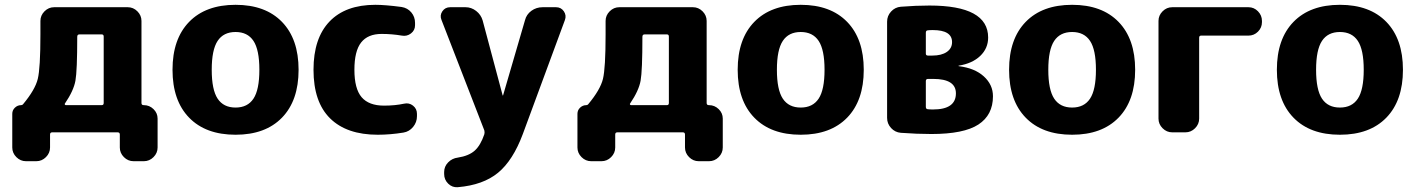

<svg xmlns="http://www.w3.org/2000/svg" viewBox="-20 -550 5882 798"><path d="M250 -120Q248 -118 249.5 -115.5Q251 -113 254 -113H403Q411 -113 411 -122V-398Q411 -407 403 -407H310Q301 -407 301 -397Q301 -256 293.5 -214.5Q286 -173 250 -120ZM88 120Q65 120 48 103Q31 86 31 63V-77Q31 -92 42 -102.5Q53 -113 68 -113Q73 -113 76 -117Q126 -177 137 -222Q148 -267 148 -407V-463Q148 -486 165 -503Q182 -520 205 -520H511Q534 -520 551 -503Q568 -486 568 -463V-122Q568 -113 577 -113H578Q601 -113 618 -96.5Q635 -80 635 -57V63Q635 86 618 103Q601 120 578 120H535Q512 120 495 103Q478 86 478 63V9Q478 0 469 0H197Q188 0 188 9V63Q188 86 171 103Q154 120 131 120Z M1033.5 -380Q1009 -417 959 -417Q909 -417 884.5 -380Q860 -343 860 -260Q860 -177 884.5 -140Q909 -103 959 -103Q1009 -103 1033.5 -140Q1058 -177 1058 -260Q1058 -343 1033.5 -380ZM1152 -61Q1083 10 959 10Q835 10 766 -61Q697 -132 697 -260Q697 -388 766 -459Q835 -530 959 -530Q1083 -530 1152 -459Q1221 -388 1221 -260Q1221 -132 1152 -61Z M1550 10Q1421 10 1352 -58Q1283 -126 1283 -260Q1283 -391 1349.5 -460.5Q1416 -530 1540 -530Q1581 -530 1649 -521Q1674 -517 1689.5 -498.5Q1705 -480 1705 -455V-445Q1705 -424 1688 -411Q1671 -398 1650 -402Q1609 -409 1566 -409Q1509 -409 1481 -373.5Q1453 -338 1453 -260Q1453 -181 1483 -146Q1513 -111 1576 -111Q1622 -111 1659 -119Q1680 -124 1696.5 -111Q1713 -98 1713 -77V-67Q1713 -42 1697 -22.5Q1681 -3 1657 1Q1602 10 1550 10Z M1993 -8 1815 -467Q1807 -486 1818.5 -503Q1830 -520 1851 -520H1915Q1939 -520 1959 -504.5Q1979 -489 1986 -465L2069 -154Q2069 -153 2070 -153Q2071 -153 2071 -154L2162 -466Q2168 -490 2188.5 -505Q2209 -520 2235 -520H2291Q2312 -520 2323.5 -503Q2335 -486 2328 -467L2153 7Q2112 117 2050 168Q1988 219 1883 228Q1860 230 1843 213.5Q1826 197 1826 173V165Q1826 142 1842.5 125Q1859 108 1883 105Q1928 98 1952.5 76.5Q1977 55 1993 8Q1994 4 1994 0Q1994 -4 1993 -8Z M2599 -120Q2597 -118 2598.5 -115.5Q2600 -113 2603 -113H2752Q2760 -113 2760 -122V-398Q2760 -407 2752 -407H2659Q2650 -407 2650 -397Q2650 -256 2642.5 -214.5Q2635 -173 2599 -120ZM2437 120Q2414 120 2397 103Q2380 86 2380 63V-77Q2380 -92 2391 -102.5Q2402 -113 2417 -113Q2422 -113 2425 -117Q2475 -177 2486 -222Q2497 -267 2497 -407V-463Q2497 -486 2514 -503Q2531 -520 2554 -520H2860Q2883 -520 2900 -503Q2917 -486 2917 -463V-122Q2917 -113 2926 -113H2927Q2950 -113 2967 -96.5Q2984 -80 2984 -57V63Q2984 86 2967 103Q2950 120 2927 120H2884Q2861 120 2844 103Q2827 86 2827 63V9Q2827 0 2818 0H2546Q2537 0 2537 9V63Q2537 86 2520 103Q2503 120 2480 120Z M3382.5 -380Q3358 -417 3308 -417Q3258 -417 3233.5 -380Q3209 -343 3209 -260Q3209 -177 3233.5 -140Q3258 -103 3308 -103Q3358 -103 3382.5 -140Q3407 -177 3407 -260Q3407 -343 3382.5 -380ZM3501 -61Q3432 10 3308 10Q3184 10 3115 -61Q3046 -132 3046 -260Q3046 -388 3115 -459Q3184 -530 3308 -530Q3432 -530 3501 -459Q3570 -388 3570 -260Q3570 -132 3501 -61Z M3828 -213V-106Q3828 -96 3837 -96Q3844 -95 3858 -95Q3953 -95 3953 -162Q3953 -222 3859 -222H3837Q3828 -222 3828 -213ZM3828 -414V-327Q3828 -319 3837 -319H3855Q3893 -319 3915 -334Q3937 -349 3937 -375Q3937 -425 3857 -425Q3843 -425 3837 -424Q3828 -424 3828 -414ZM3724 2Q3700 0 3683.5 -18Q3667 -36 3667 -60V-460Q3667 -484 3683.5 -502Q3700 -520 3724 -522Q3787 -527 3843 -527Q4087 -527 4087 -394Q4087 -349 4054 -317.5Q4021 -286 3964 -277V-276Q3964 -275 3965 -275Q4031 -267 4069 -232.5Q4107 -198 4107 -150Q4107 -72 4046.5 -32.5Q3986 7 3851 7Q3792 7 3724 2Z M4510.5 -380Q4486 -417 4436 -417Q4386 -417 4361.5 -380Q4337 -343 4337 -260Q4337 -177 4361.5 -140Q4386 -103 4436 -103Q4486 -103 4510.5 -140Q4535 -177 4535 -260Q4535 -343 4510.5 -380ZM4629 -61Q4560 10 4436 10Q4312 10 4243 -61Q4174 -132 4174 -260Q4174 -388 4243 -459Q4312 -530 4436 -530Q4560 -530 4629 -459Q4698 -388 4698 -260Q4698 -132 4629 -61Z M4852 0Q4829 0 4812 -17Q4795 -34 4795 -57V-463Q4795 -486 4812 -503Q4829 -520 4852 -520H5169Q5192 -520 5208.5 -503Q5225 -486 5225 -463V-458Q5225 -435 5208.5 -418.5Q5192 -402 5169 -402H4972Q4964 -402 4964 -393V-57Q4964 -34 4947 -17Q4930 0 4907 0Z M5623.5 -380Q5599 -417 5549 -417Q5499 -417 5474.5 -380Q5450 -343 5450 -260Q5450 -177 5474.5 -140Q5499 -103 5549 -103Q5599 -103 5623.5 -140Q5648 -177 5648 -260Q5648 -343 5623.5 -380ZM5742 -61Q5673 10 5549 10Q5425 10 5356 -61Q5287 -132 5287 -260Q5287 -388 5356 -459Q5425 -530 5549 -530Q5673 -530 5742 -459Q5811 -388 5811 -260Q5811 -132 5742 -61Z"/></svg>

Font: Rounded Mplus 1c ExtraBold
Style: Regular
Weight: 800
Version: Version 1.059.20150529